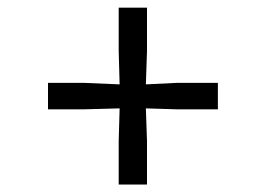

<svg xmlns="http://www.w3.org/2000/svg" viewBox="-20 -568 709 512"><path d="M296.5 -76V-191.5L299 -279L204.5 -276.5H108V-347H204.5L299 -343L296.5 -432.5V-547.5H372V-432.5L369 -343L450.5 -347H561V-276.5H450.5L369 -279L372 -191.5V-76Z"/></svg>

Font: Merriweather 48pt
Style: Regular
Weight: 400
Version: Version 2.100